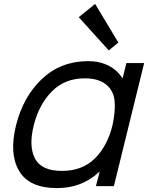

<svg xmlns="http://www.w3.org/2000/svg" viewBox="-20 -953 761 983"><path d="M556 -312Q571 -380 567 -433.5Q563 -487 524 -519.5Q485 -552 414 -552Q312 -552 246 -485.5Q180 -419 153 -312Q126 -205 159 -141.5Q192 -78 297 -78Q401 -78 465.5 -141.5Q530 -205 556 -312ZM718 -630 563 0H471L490 -73H488Q400 10 272 10Q130 10 78 -77.5Q26 -165 62 -311Q99 -459 195.5 -549.5Q292 -640 432 -640Q491 -640 536.5 -616.5Q582 -593 606 -553H608L627 -630ZM467 -933 586 -735 537 -695 383 -865Z"/></svg>

Font: Sinkin Sans 400 Italic
Style: Italic
Weight: 400
Italic angle: -112°
Designer: Keith Bates
Foundry: K-Type
Version: Sinkin Sans (version 1.0)  by Keith Bates   •   © 2014   www